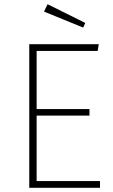

<svg xmlns="http://www.w3.org/2000/svg" viewBox="-20 -892 536 912"><path d="M206 -872 385 -783 375 -761 189 -837ZM449 -682 444 -650H154V-374H405V-343H154V-32H455V0H119V-682Z"/></svg>

Font: Fira Sans UltraLight
Style: Regular
Weight: 200
Designer: Carrois Corporate & Edenspiekermann AG
Foundry: Carrois Corporate GbR & Edenspiekermann AG
Version: Version 4.106;PS 004.106;hotconv 1.0.70;makeotf.lib2.5.58329